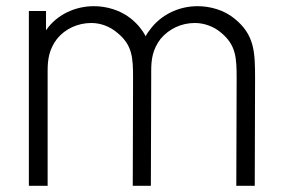

<svg xmlns="http://www.w3.org/2000/svg" viewBox="-20 -598 904 618"><path d="M734.4 -538.5C701 -565.6 657.3 -578.1 615.6 -578.1C556.2 -578.1 497.9 -551 462.5 -502.1C457.3 -495.8 452.1 -488.5 449 -481.3C438.5 -501 424 -519.8 401 -538.5C366.7 -565.6 322.9 -578.1 282.3 -578.1C221.9 -578.1 163.5 -551 129.2 -502.1L128.1 -501V-562.5H72.9V0H133.3V-368.8C133.3 -406.3 137.5 -438.5 163.5 -472.9C189.6 -505.2 230.2 -524 274 -524C304.2 -524 334.4 -512.5 357.3 -492.7C406.3 -453.1 408.3 -412.5 408.3 -345.8L407.3 0H465.6L466.7 -346.9V-368.8C466.7 -406.3 470.8 -438.5 496.9 -472.9C524 -505.2 563.5 -524 607.3 -524C637.5 -524 668.8 -512.5 691.7 -492.7C739.6 -453.1 741.7 -412.5 741.7 -345.8L740.6 0H800L801 -346.9C801 -431.3 799 -486.5 734.4 -538.5Z"/></svg>

Font: Manrope3 Light
Style: Regular
Weight: 300
Designer: Mikhail Sharanda
Foundry: Mikhail Sharanda
Version: Version 3.000;PS 003.000;hotconv 1.0.88;makeotf.lib2.5.64775